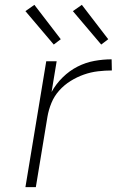

<svg xmlns="http://www.w3.org/2000/svg" viewBox="-20 -773 540 793"><path d="M85 0 171 -520H214L193 -393Q211 -426 239 -453.5Q267 -481 300.5 -498Q334 -515 370 -521.5Q406 -528 441 -528L442 -482Q414 -482 384.5 -478.5Q355 -475 326.5 -465Q298 -455 271.5 -438.5Q245 -422 224.5 -399Q204 -376 192.5 -348Q181 -320 176 -291L128 0ZM398 -589 281 -727 318 -753 427 -611ZM202 -589 85 -727 122 -753 231 -611Z"/></svg>

Font: Iosevka Aile XLt Obl
Style: Regular
Weight: 200
Italic angle: -9°
Designer: Belleve Invis
Foundry: Belleve Invis
Version: Version 31.1.0; ttfautohint (v1.8.4)